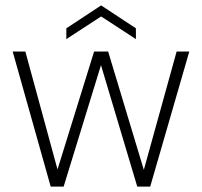

<svg xmlns="http://www.w3.org/2000/svg" viewBox="-20 -692 749 712"><path d="M168 0 27 -501H74L197 -50H189L329 -501H381L517 -50H510L635 -501H682L537 0H489L351 -462H358L216 0ZM226 -547V-587L355 -672L484 -587V-547L355 -631Z"/></svg>

Font: DM Sans 17pt ExtraLight
Style: Regular
Weight: 250
Version: Version 4.004;gftools[0.9.30]